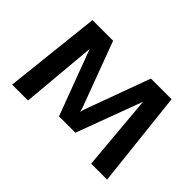

<svg xmlns="http://www.w3.org/2000/svg" viewBox="-118 -1006 1312 1312"><g transform="rotate(45 537.5 -350.0)"><path d="M77.5 0 154 -700H353.5L530 -226.5L537.5 -196L545.5 -226.5L719 -700H918.5L995.5 0H841.5L793 -550L615.5 -73H457.5L280 -547L231 0Z"/></g></svg>

Font: Trispace SemiExpanded SemiBold
Style: Regular
Weight: 600
Width: 6
Designer: Tyler Finck
Foundry: Etcetera Type Company
Version: Version 1.210; ttfautohint (v1.8.3)